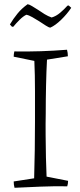

<svg xmlns="http://www.w3.org/2000/svg" viewBox="-20 -884 380 911"><path d="M49 7Q45 -7 45 -23L142 -38Q144 -101 145 -172.5Q146 -244 146 -305Q146 -373 146 -451.5Q146 -530 143 -595L45 -615Q45 -628 48 -640Q113 -639 174 -641Q235 -643 298 -648Q300 -641 301 -633Q302 -625 302 -617L203 -601Q200 -546 198.5 -478Q197 -410 197 -344Q196 -297 196.5 -242.5Q197 -188 198 -136.5Q199 -85 201 -46L303 -26Q303 -12 299 0Q235 -1 173.5 1.5Q112 4 49 7ZM43 -757H37L27 -768Q43 -795 63 -819.5Q83 -844 111 -864Q119 -863 132 -855Q145 -847 161 -837Q175 -827 191.5 -817Q208 -807 225 -801Q246 -807 265.5 -823.5Q285 -840 300 -857L306 -858L318 -847Q298 -817 270 -790Q242 -763 219 -753Q212 -753 197.5 -762.5Q183 -772 166 -783Q150 -793 133.5 -802.5Q117 -812 105 -814Q90 -807 72.5 -789.5Q55 -772 43 -757Z"/></svg>

Font: Labrada Light
Style: Regular
Weight: 300
Designer: Mercedes Jáuregui
Foundry: Omnibus-Type Team
Version: Version 1.000; ttfautohint (v1.8.4.7-5d5b)